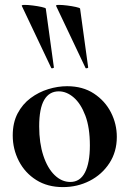

<svg xmlns="http://www.w3.org/2000/svg" viewBox="-20 -751 529 784"><path d="M329 -474 209 -727Q207 -731 221 -731Q235 -731 254.5 -728.5Q274 -726 290 -722.5Q306 -719 307 -716L340 -476Q341 -474 335.5 -472.5Q330 -471 329 -474ZM189 -474 69 -727Q67 -731 81 -731Q95 -731 114.5 -728.5Q134 -726 150 -722.5Q166 -719 167 -716L200 -476Q201 -474 195.5 -472.5Q190 -471 189 -474ZM237 13Q174 13 128 -16Q82 -45 57 -93.5Q32 -142 32 -198Q32 -250 52 -288Q72 -326 105 -350.5Q138 -375 177 -387Q216 -399 254 -399Q318 -399 363.5 -369Q409 -339 433 -292Q457 -245 457 -192Q457 -131 426.5 -84.5Q396 -38 346 -12.5Q296 13 237 13ZM267 -8Q307 -8 327 -47Q347 -86 347 -157Q347 -230 328.5 -279Q310 -328 281 -353Q252 -378 220 -378Q181 -378 160.5 -343Q140 -308 140 -235Q140 -167 157 -115.5Q174 -64 203 -36Q232 -8 267 -8Z"/></svg>

Font: Cormorant Light
Style: Regular
Weight: 300
Designer: Christian Thalmann (Catharsis Fonts)
Foundry: Catharsis Fonts
Version: Version 4.000